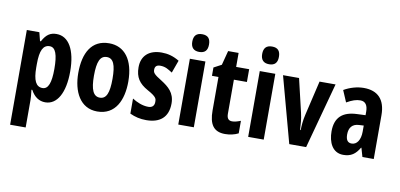

<svg xmlns="http://www.w3.org/2000/svg" viewBox="-87 -1045 3267 1569"><g transform="rotate(10 1547.0 -260.5)"><path d="M306 -556C259 -556 223 -539 189 -475H182L164 -546H60V240H189V10C189 -3 187 -29 182 -72H189C219 -16 260 10 310 10C408 10 468 -96 468 -272C468 -454 406 -556 306 -556ZM268 -448C317 -448 337 -389 337 -271C337 -157 316 -101 268 -101C214 -101 189 -150 189 -259V-287C189 -400 214 -448 268 -448Z M950 -274C950 -457 869 -556 743 -556C597 -556 535 -440 535 -274C535 -120 599 10 741 10C893 10 950 -123 950 -274ZM665 -273C665 -391 688 -442 743 -442C797 -442 819 -391 819 -274C819 -157 797 -105 743 -105C689 -105 665 -158 665 -273Z M1329 -160C1329 -249 1276 -291 1215 -330C1147 -371 1141 -384 1141 -408C1141 -434 1155 -448 1185 -448C1229 -448 1253 -430 1287 -409L1325 -514C1275 -544 1229 -556 1178 -556C1073 -556 1012 -500 1012 -405C1012 -322 1045 -274 1119 -233C1198 -190 1196 -173 1196 -149C1196 -118 1179 -100 1146 -100C1096 -100 1048 -122 1012 -145V-20C1055 0 1097 10 1148 10C1259 10 1329 -43 1329 -160Z M1478 -761C1430 -761 1408 -736 1408 -687C1408 -639 1432 -614 1478 -614C1525 -614 1547 -639 1547 -687C1547 -735 1527 -761 1478 -761ZM1542 -546H1413V0H1542Z M1841 -102C1810 -102 1797 -121 1797 -158V-440H1905V-546H1797V-662H1710L1679 -543L1615 -509V-440H1669V-162C1669 -46 1708 10 1802 10C1841 10 1882 1 1912 -15V-119C1883 -108 1862 -102 1841 -102Z M2058 -761C2010 -761 1988 -736 1988 -687C1988 -639 2012 -614 2058 -614C2105 -614 2127 -639 2127 -687C2127 -735 2107 -761 2058 -761ZM2122 -546H1993V0H2122Z M2334 0H2474L2622 -546H2489L2422 -261C2409 -206 2407 -166 2406 -129H2401C2398 -177 2397 -215 2384 -270L2319 -546H2186Z M2855 -558C2800 -558 2741 -541 2691 -512L2732 -416C2778 -442 2810 -453 2845 -453C2888 -453 2907 -421 2907 -370V-341L2835 -338C2718 -333 2656 -279 2656 -163C2656 -74 2692 10 2783 10C2847 10 2884 -17 2917 -73H2920L2941 0H3035V-363C3035 -494 2971 -558 2855 -558ZM2869 -253 2907 -255V-204C2907 -136 2878 -93 2835 -93C2803 -93 2786 -113 2786 -161C2786 -216 2813 -251 2869 -253Z"/></g></svg>

Font: Noto Sans Gurmukhi UI ExtraCondensed
Style: Bold
Weight: 700
Width: 2
Designer: Jelle Bosma - Monotype Design Team
Foundry: Monotype Imaging Inc.
Version: Version 2.004